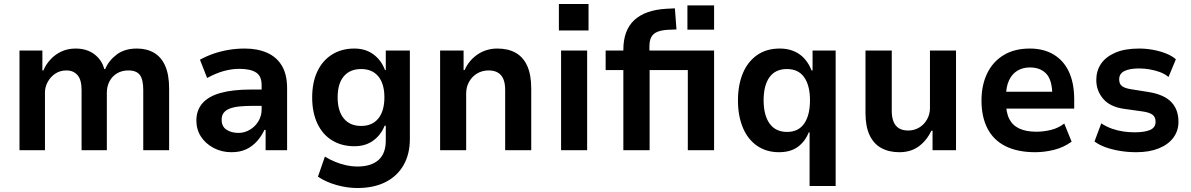

<svg xmlns="http://www.w3.org/2000/svg" viewBox="-20 -755 5986 965"><path d="M78 0V-501H193V-401H198Q211 -432 234.5 -457Q258 -482 289.5 -496.5Q321 -511 360 -511Q416 -511 454 -482.5Q492 -454 504 -408H509Q526 -450 566 -480.5Q606 -511 668 -511Q718 -511 754.5 -489.5Q791 -468 810.5 -423.5Q830 -379 830 -310V0H700V-303Q700 -355 683 -378Q666 -401 625 -401Q593 -401 568.5 -386.5Q544 -372 530.5 -346.5Q517 -321 517 -289V0H390V-303Q390 -354 369.5 -377.5Q349 -401 314 -401Q282 -401 258 -385Q234 -369 220 -343.5Q206 -318 206 -291V0Z M1143 10Q1094 10 1053.5 -11.5Q1013 -33 990 -68.5Q967 -104 967 -149Q967 -201 997.5 -236Q1028 -271 1089 -288Q1150 -305 1242 -305H1313V-223H1256Q1214 -223 1184 -220Q1154 -217 1134 -209Q1114 -201 1104 -187.5Q1094 -174 1094 -153Q1094 -119 1118.5 -103Q1143 -87 1179 -87Q1209 -87 1236 -103Q1263 -119 1279 -146Q1295 -173 1295 -205V-327Q1295 -373 1266.5 -391Q1238 -409 1183 -409Q1146 -409 1106.5 -398.5Q1067 -388 1021 -363L985 -455Q1020 -474 1055.5 -486Q1091 -498 1130 -504.5Q1169 -511 1210 -511Q1274 -511 1322 -490Q1370 -469 1396.5 -425Q1423 -381 1423 -311V0H1315V-102H1309Q1294 -70 1271 -44.5Q1248 -19 1217 -4.5Q1186 10 1143 10Z M1776 190Q1725 190 1671.5 175Q1618 160 1578 133L1613 32Q1637 47 1665 58.5Q1693 70 1721.5 76Q1750 82 1775 82Q1845 82 1882 49.5Q1919 17 1919 -49V-123H1913Q1895 -77 1856 -48.5Q1817 -20 1761 -20Q1697 -20 1649 -49.5Q1601 -79 1575 -134.5Q1549 -190 1549 -265Q1549 -341 1575 -396Q1601 -451 1649 -481Q1697 -511 1761 -511Q1817 -511 1856.5 -482Q1896 -453 1915 -403H1919V-501H2040V-56Q2040 19 2008.5 74.5Q1977 130 1918 160Q1859 190 1776 190ZM1795 -122Q1851 -122 1881.5 -159.5Q1912 -197 1912 -266Q1912 -334 1881.5 -371Q1851 -408 1795 -408Q1739 -408 1708 -371.5Q1677 -335 1677 -266Q1677 -197 1708 -159.5Q1739 -122 1795 -122Z M2192 0V-501H2310V-403H2315Q2337 -452 2380.5 -481.5Q2424 -511 2480 -511Q2534 -511 2572 -489.5Q2610 -468 2630 -423.5Q2650 -379 2650 -310V0H2519V-303Q2519 -336 2510 -357.5Q2501 -379 2482.5 -390Q2464 -401 2436 -401Q2404 -401 2378.5 -386Q2353 -371 2338 -344.5Q2323 -318 2323 -286V0Z M2789 -602V-735H2938V-602ZM2800 0V-501H2931V0Z M3113 0V-403H3024V-501H3142L3113 -472V-505Q3113 -603 3168 -654Q3223 -705 3330 -711L3372 -713L3380 -607L3333 -605Q3304 -603 3284 -595Q3264 -587 3254 -569.5Q3244 -552 3244 -521V-476L3204 -501H3569V0H3437V-403H3245V0ZM3435 -606V-728H3569V-606Z M4049 180V-90H4045Q4026 -43 3989.5 -16.5Q3953 10 3895 10Q3831 10 3784 -23Q3737 -56 3713 -115Q3689 -174 3689 -250Q3689 -328 3713.5 -386.5Q3738 -445 3785 -478Q3832 -511 3899 -511Q3956 -511 3996.5 -483.5Q4037 -456 4059 -401H4064V-501H4180V180ZM3936 -92Q3993 -92 4022 -134Q4051 -176 4051 -251Q4051 -325 4022 -366.5Q3993 -408 3935 -408Q3877 -408 3847.5 -367Q3818 -326 3818 -251Q3818 -176 3848 -134Q3878 -92 3936 -92Z M4500 10Q4448 10 4409.5 -11Q4371 -32 4350.5 -76Q4330 -120 4330 -186V-501H4462V-197Q4462 -166 4471 -143.5Q4480 -121 4498.5 -110Q4517 -99 4545 -99Q4575 -99 4600 -114Q4625 -129 4639.5 -155Q4654 -181 4654 -211V-501H4785V0H4667V-98H4661Q4638 -49 4598 -19.5Q4558 10 4500 10Z M5183 10Q5095 10 5034.5 -20Q4974 -50 4943.5 -108.5Q4913 -167 4913 -250Q4913 -326 4941 -385Q4969 -444 5023.5 -477.5Q5078 -511 5156 -511Q5225 -511 5275.5 -481Q5326 -451 5352.5 -394Q5379 -337 5379 -255V-209H5016V-294H5283L5269 -275Q5269 -351 5239.5 -383.5Q5210 -416 5156 -416Q5121 -416 5094 -400Q5067 -384 5051.5 -351.5Q5036 -319 5036 -267V-243Q5036 -189 5053 -156.5Q5070 -124 5104 -108.5Q5138 -93 5189 -93Q5225 -93 5262 -102Q5299 -111 5329 -134L5366 -43Q5326 -14 5278 -2Q5230 10 5183 10Z M5691 10Q5649 10 5609.5 3.5Q5570 -3 5537.5 -14.5Q5505 -26 5481 -44L5515 -135Q5541 -118 5569.5 -108Q5598 -98 5627 -94Q5656 -90 5682 -90Q5733 -90 5760.5 -102Q5788 -114 5788 -143Q5788 -167 5772.5 -178.5Q5757 -190 5722 -195L5629 -208Q5559 -218 5524.5 -258.5Q5490 -299 5490 -353Q5490 -399 5513.5 -434Q5537 -469 5585 -490Q5633 -511 5705 -511Q5740 -511 5775.5 -504.5Q5811 -498 5841 -486Q5871 -474 5890 -457L5853 -368Q5834 -384 5809 -393Q5784 -402 5757.5 -406.5Q5731 -411 5705 -411Q5658 -411 5631.5 -398Q5605 -385 5605 -356Q5605 -333 5619.5 -322Q5634 -311 5668 -306L5756 -292Q5832 -279 5867.5 -241.5Q5903 -204 5903 -143Q5903 -97 5877 -62.5Q5851 -28 5803.5 -9Q5756 10 5691 10Z"/></svg>

Font: Nunito Sans 7pt SemiCondensed
Style: Bold
Weight: 700
Width: 4
Designer: Vernon Adams
Foundry: Vernon Adams
Version: Version 3.101;gftools[0.9.27]